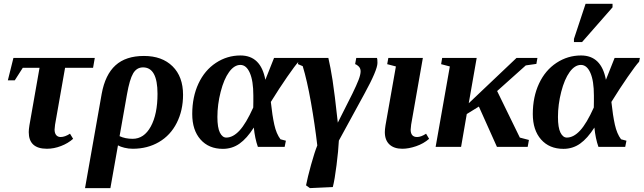

<svg xmlns="http://www.w3.org/2000/svg" viewBox="-20 -758 3323 991"><path d="M222.2 9.8Q128.4 9.8 128.4 -76.2Q128.4 -89.4 131.8 -110.8L184.1 -408.2H97.7L56.2 -343.3H20.5L49.3 -459H469.2L460.4 -408.2H315.9L264.2 -114.7L261.7 -89.4Q261.7 -70.8 270 -60.8Q278.3 -50.8 293 -50.8Q314.9 -50.8 341.3 -67.9L357.4 -41.5Q331.1 -18.1 294.7 -4.2Q258.3 9.8 222.2 9.8Z M665 9.8Q643.6 9.8 622.3 4.6Q601.1 -0.5 588.9 -7.8L549.8 212.9H418.9L504.9 -273.9Q522.9 -372.6 576.2 -420.9Q629.4 -469.2 723.1 -469.2Q816.4 -469.2 870.6 -415.8Q924.8 -362.3 924.8 -268.6Q924.8 -188 892.3 -123.8Q859.9 -59.6 800.5 -24.9Q741.2 9.8 665 9.8ZM664.6 -41.5Q723.6 -41.5 758.3 -105Q793 -168.5 793 -273.9Q793 -410.2 718.3 -410.2Q685.5 -410.2 667.2 -379.2Q648.9 -348.1 635.3 -270.5L597.2 -55.2Q626.5 -41.5 664.6 -41.5Z M1455.6 -31.7 1449.2 0H1311Q1295.9 -42.5 1290 -99.6Q1254.4 -43.5 1216.3 -16.6Q1178.2 10.3 1130.4 10.3Q1057.6 10.3 1014.9 -38.1Q972.2 -86.4 972.2 -169.4Q972.2 -257.8 1004.4 -326.7Q1036.6 -395.5 1094.5 -433.6Q1152.3 -471.7 1221.2 -471.7Q1326.2 -471.7 1349.6 -346.2L1394.5 -459H1524.9L1521 -439.5Q1502.9 -419.9 1462.2 -361.1Q1421.4 -302.2 1377.9 -231.9Q1385.3 -162.1 1395.8 -114.7Q1406.2 -67.4 1427.7 -39.1ZM1287.6 -264.6Q1287.6 -340.8 1269.5 -381.8Q1251.5 -422.9 1220.7 -422.9Q1189 -422.9 1162.4 -386.2Q1135.7 -349.6 1118.9 -283.9Q1102.1 -218.3 1102.1 -154.3Q1102.1 -99.1 1115 -73.5Q1127.9 -47.9 1147.9 -47.9Q1182.6 -47.9 1216.3 -84.2Q1250 -120.6 1287.1 -203.1L1287.6 -235.4Z M1925.8 -459Q1928.2 -454.1 1928.2 -433.1Q1928.2 -396.5 1860.4 -272.9L1729 -32.2Q1726.6 18.6 1717 94.5Q1707.5 170.4 1697.8 207.5L1579.6 212.9L1559.6 198.7Q1567.4 158.2 1585.4 93Q1603.5 27.8 1617.7 -7.3Q1605 -116.2 1585 -229.7Q1564.9 -343.3 1542.5 -416.5L1517.6 -427.2L1523.4 -459H1674.8Q1686 -411.1 1696.5 -344.2Q1707 -277.3 1723.6 -125L1798.8 -274.4Q1820.3 -318.4 1830.8 -345.7Q1841.3 -373 1841.3 -390.1Q1841.3 -404.8 1831.8 -414.6Q1822.3 -424.3 1813 -427.2L1818.8 -459Z M2056.6 9.8Q2013.7 9.8 1990 -12.5Q1966.3 -34.7 1966.3 -76.2Q1966.3 -89.4 1969.7 -110.8L2023.4 -415L1978.5 -426.8L1984.4 -459H2162.6L2102.1 -114.7L2099.6 -88.9Q2099.6 -50.8 2132.8 -50.8Q2153.3 -50.8 2179.2 -67.9L2194.8 -41.5Q2166.5 -16.6 2127.9 -3.4Q2089.4 9.8 2056.6 9.8Z M2753.9 -459 2748.5 -428.2 2693.8 -420.4 2545.9 -288.1 2663.1 -47.9 2710 -35.6 2703.6 0H2544.9L2451.7 -208L2389.2 -169.4L2359.9 0H2228.5L2301.8 -415L2256.8 -426.8L2262.2 -459H2440.4L2399.4 -225.1L2646 -459Z M3213.4 -31.7 3207 0H3068.8Q3053.7 -42.5 3047.9 -99.6Q3012.2 -43.5 2974.1 -16.6Q2936 10.3 2888.2 10.3Q2815.4 10.3 2772.7 -38.1Q2730 -86.4 2730 -169.4Q2730 -257.8 2762.2 -326.7Q2794.4 -395.5 2852.3 -433.6Q2910.2 -471.7 2979 -471.7Q3084 -471.7 3107.4 -346.2L3152.3 -459H3282.7L3278.8 -439.5Q3260.7 -419.9 3220 -361.1Q3179.2 -302.2 3135.7 -231.9Q3143.1 -162.1 3153.6 -114.7Q3164.1 -67.4 3185.5 -39.1ZM3045.4 -264.6Q3045.4 -340.8 3027.3 -381.8Q3009.3 -422.9 2978.5 -422.9Q2946.8 -422.9 2920.2 -386.2Q2893.6 -349.6 2876.7 -283.9Q2859.9 -218.3 2859.9 -154.3Q2859.9 -99.1 2872.8 -73.5Q2885.7 -47.9 2905.8 -47.9Q2940.4 -47.9 2974.1 -84.2Q3007.8 -120.6 3044.9 -203.1L3045.4 -235.4ZM2942.4 -541V-557.1L3002.4 -738.3H3141.6V-720.2L2984.4 -541Z"/></svg>

Font: Tinos
Style: Bold Italic
Weight: 700
Italic angle: -16.333°
Designer: Steve Matteson
Foundry: Monotype Imaging Inc.
Version: Version 1.23